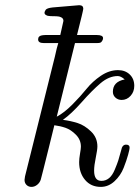

<svg xmlns="http://www.w3.org/2000/svg" viewBox="-20 -714 541 745"><path d="M75.2 -16.1Q75.2 -20 77.1 -29.8L192.9 -494.1Q200.7 -530.3 206.1 -546.9H149.9Q127.9 -546.9 127.9 -561Q127.9 -567.9 131.8 -571.8Q136.7 -577.6 155.8 -578.1H213.9Q226.1 -632.3 226.1 -632.8Q226.1 -642.6 217.5 -646.7Q209 -650.9 198.5 -650.9Q188 -650.9 176 -651.4Q164.1 -651.9 160.2 -654.8Q147 -660.6 157.2 -675.8Q162.1 -682.6 184.1 -685.1Q286.1 -693.8 287.1 -693.8Q303.2 -693.8 303.2 -680.2Q303.2 -674.3 278.8 -578.1H356Q379.9 -578.1 379.9 -565.9Q379.9 -561 376.5 -555.4Q373 -549.8 370.1 -548.8Q366.2 -546.9 356.9 -546.9H271L200.2 -261.2Q229 -276.4 261 -308.6Q293 -340.8 315.9 -369.4Q338.9 -397.9 371.3 -419.9Q403.8 -441.9 438 -441.9Q465.8 -441.9 483.4 -425Q501 -408.2 501 -380.9Q501 -357.9 486.6 -342Q472.2 -326.2 452.1 -326.2Q438 -326.2 428 -335.2Q418 -344.2 418 -357.9Q418 -397 463.9 -405.8Q448.7 -418.9 437 -418.9Q402.8 -418.9 369.9 -390.9Q336.9 -362.8 296.9 -317.4Q256.8 -272 224.1 -249Q253.9 -245.1 281 -236.6Q308.1 -228 333 -204.1Q357.9 -180.2 357.9 -146Q357.9 -132.8 351.6 -102.3Q345.2 -71.8 345.2 -51.8Q345.2 -11.7 374 -12.2Q390.1 -12.2 403.1 -22.7Q416 -33.2 425.5 -56.2Q435.1 -79.1 439 -91.6Q442.9 -104 450.2 -130.9Q454.1 -152.8 469.2 -152.8Q483.4 -152.8 482.9 -140.1Q482.9 -135.3 477.1 -113.5Q471.2 -91.8 459.7 -62.5Q448.2 -33.2 424.6 -11Q400.9 11.2 371.1 11.2Q333 11.2 310.1 -15.9Q287.1 -43 287.1 -85Q287.1 -98.1 290.5 -117.7Q293.9 -137.2 293.9 -145Q293.9 -171.9 274.4 -191.4Q254.9 -210.9 234.4 -218Q213.9 -225.1 190.9 -228Q184.1 -200.2 170.7 -146Q157.2 -91.8 148.2 -55.9Q139.2 -20 138.2 -17.1Q134.3 -4.9 124 3.2Q113.8 11.2 102.1 11.2Q90.8 11.2 83 3.7Q75.2 -3.9 75.2 -16.1Z"/></svg>

Font: CMU Classical Serif
Style: Italic
Weight: 500
Italic angle: -14.04°
Version: Version 0.7.0